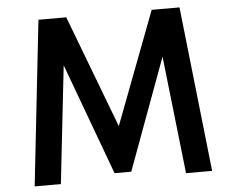

<svg xmlns="http://www.w3.org/2000/svg" viewBox="-56 -891 1156 956"><g transform="rotate(-5 522.5 -412.5)"><path d="M79 0 170 -825H309L522.5 -262.5L736 -825H875L966 0H835.5L769.5 -588L564.5 -31H481L275.5 -588L210 0Z"/></g></svg>

Font: Spartan Thin SemiBold
Style: Regular
Weight: 600
Version: Version 1.004